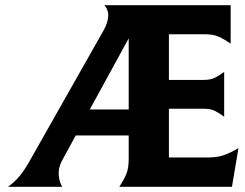

<svg xmlns="http://www.w3.org/2000/svg" viewBox="-20 -720 946 740"><path d="M218 -99Q204 -72 206.5 -44.5Q209 -17 220 0H11Q37 -19 56 -42Q75 -65 94 -99L381 -606Q395 -632 397 -656.5Q399 -681 382 -700H869V-552Q844 -569 823 -578.5Q802 -588 770 -588H631V-412H765Q791 -412 807.5 -420Q824 -428 844 -443V-270Q824 -285 807.5 -293Q791 -301 765 -301H631V-113H780Q818 -113 844 -122.5Q870 -132 899 -149L874 0H440Q457 -26 466.5 -48.5Q476 -71 476 -106V-198H272ZM476 -572 326 -298H476Z"/></svg>

Font: LT Museum
Style: Bold
Weight: 700
Designer: Daniel Lyons
Foundry: LyonsType
Version: Version 1.010